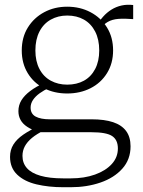

<svg xmlns="http://www.w3.org/2000/svg" viewBox="-20 -547 596 803"><path d="M537 -467Q501 -470 475 -468Q449 -466 430 -455Q411 -444 396 -420L382 -435Q395 -459 411 -477Q427 -495 446.5 -507Q466 -519 488.5 -524Q511 -529 537 -526ZM261 -156Q207 -156 164 -178Q121 -200 96 -241Q71 -282 71 -336Q71 -391 96.5 -432Q122 -473 165 -496Q208 -519 261 -519Q315 -519 358.5 -496Q402 -473 427.5 -432Q453 -391 453 -336Q453 -282 427.5 -241Q402 -200 358.5 -178Q315 -156 261 -156ZM261 -193Q301 -193 331 -209.5Q361 -226 378 -258.5Q395 -291 395 -336Q395 -382 378 -415Q361 -448 331 -465Q301 -482 261 -482Q223 -482 192.5 -465Q162 -448 145 -415Q128 -382 128 -336Q128 -291 145 -258.5Q162 -226 192.5 -209.5Q223 -193 261 -193ZM244 236Q183 236 132.5 224Q82 212 52 183.5Q22 155 22 109Q22 80 36 57.5Q50 35 77.5 16Q105 -3 147 -22L165 -2Q134 13 114 29.5Q94 46 84 64.5Q74 83 74 105Q74 135 92.5 156Q111 177 149 188Q187 199 244 199H276Q333 199 377.5 183Q422 167 447.5 139Q473 111 473 74Q473 38 449 22Q425 6 362 6H144L142 5Q113 -4 94 -16.5Q75 -29 66 -45.5Q57 -62 57 -82Q57 -107 69.5 -127.5Q82 -148 106.5 -166.5Q131 -185 167 -201L188 -181Q164 -170 146 -157Q128 -144 118 -129Q108 -114 108 -97Q108 -71 129 -59.5Q150 -48 189 -48H363Q417 -48 453 -36Q489 -24 507.5 1Q526 26 526 65Q526 120 491.5 158.5Q457 197 400 216.5Q343 236 276 236Z"/></svg>

Font: Roboto Serif 36pt ExtraLight
Style: Regular
Weight: 250
Designer: Greg Gazdowicz
Foundry: Commercial Type
Version: Version 1.008